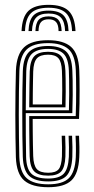

<svg xmlns="http://www.w3.org/2000/svg" viewBox="-20 -775 392 802"><path d="M181.5 7Q113.8 7 81.3 -20.9Q48.8 -48.9 46.3 -118.4Q45.3 -153.8 44.7 -199.9Q44 -246 44 -295.9Q44 -345.7 44.7 -393.5Q45.3 -441.3 46.5 -480Q49.2 -547.6 80.4 -577.3Q111.6 -607 180.7 -607Q245.6 -607 276.9 -579.1Q308.2 -551.1 311.1 -482.1Q311.7 -468.3 312.1 -447.1Q312.5 -425.9 312.5 -399.2Q312.6 -372.4 312.1 -341.7Q311.6 -311 310.1 -278.3H116.5Q116.6 -250.1 116.8 -223.3Q117.1 -196.5 117.5 -171.5Q118 -146.5 118.7 -123.3Q120 -84.7 133.6 -69Q147.3 -53.4 181.5 -53.4Q212.6 -53.4 224.8 -67.9Q236.9 -82.4 238.7 -121.9Q239.4 -137.4 239.1 -159.8Q238.9 -182.1 237.7 -208H252.2Q253.4 -181 253.6 -159.3Q253.9 -137.6 253.2 -121.3Q251.3 -75.9 235.4 -58.6Q219.5 -41.3 181.5 -41.3Q140.2 -41.3 122.8 -59.3Q105.4 -77.3 103.9 -122Q103.4 -143.4 102.9 -172.4Q102.5 -201.4 102.2 -232.5Q102 -263.5 102 -290.3H296.3Q297.4 -320.4 297.8 -348.8Q298.2 -377.3 298.1 -402.5Q298 -427.6 297.6 -447.9Q297.2 -468.2 296.6 -481.8Q293.8 -546 265.3 -570.4Q236.7 -594.9 180.7 -594.9Q117.7 -594.9 90.5 -567.4Q63.3 -539.9 61 -479.3Q59.7 -439.9 59.1 -392.6Q58.5 -345.3 58.5 -296.2Q58.5 -247.2 59.2 -201.5Q59.8 -155.8 60.7 -119.5Q62.9 -56.4 91.5 -30.7Q120.1 -5.1 181.5 -5.1Q241.7 -5.1 267.7 -30.8Q293.8 -56.6 296.6 -119.1Q297.1 -130.3 297.2 -144.7Q297.3 -159.1 296.9 -175.3Q296.5 -191.6 295.6 -208H310.1Q311.3 -185.8 311.7 -161.8Q312.1 -137.7 311.1 -118.5Q308.2 -50.4 278.6 -21.7Q249 7 181.5 7ZM181.5 -17.1Q126.5 -17.1 101.9 -40.2Q77.3 -63.3 75.2 -120.1Q74 -158.4 73.5 -205.6Q73 -252.7 73 -302.1Q73 -351.5 73.6 -397.2Q74.2 -442.9 75.3 -478.1Q77.5 -536.3 102.7 -559.6Q127.9 -582.9 180.7 -582.9Q230.3 -582.9 255 -561Q279.7 -539.1 282.1 -481.2Q282.9 -466.1 283.4 -439.4Q283.9 -412.6 283.7 -377.6Q283.5 -342.7 282.1 -302.4H87.6Q87.5 -250.4 87.8 -209.6Q88.1 -168.9 89 -121.1Q89.8 -71.5 110.3 -50.3Q130.8 -29.2 181.5 -29.2Q226.2 -29.2 245.7 -48.9Q265.2 -68.6 267.6 -120.2Q268.3 -137 268.1 -159.6Q267.8 -182.1 266.6 -208H281.1Q282.3 -183.4 282.6 -160.5Q282.9 -137.6 282.1 -119.7Q279.5 -62.7 257.1 -39.9Q234.7 -17.1 181.5 -17.1ZM87.6 -314.5H267.9Q269 -349.5 269 -382.1Q269.1 -414.6 268.7 -440.4Q268.4 -466.2 267.6 -480.7Q265.5 -531.9 244.6 -551.3Q223.7 -570.8 180.7 -570.8Q135 -570.8 113.3 -550.3Q91.6 -529.8 89.7 -477.5Q88.9 -449.7 88.4 -404.7Q87.9 -359.6 87.6 -314.5ZM102.1 -326.6Q102.3 -348.2 102.5 -373.2Q102.6 -398.3 103.1 -424.7Q103.6 -451.1 104.2 -476.7Q105.9 -522.4 123.6 -540.5Q141.2 -558.7 180.7 -558.7Q218.4 -558.7 234.9 -541.1Q251.4 -523.5 253.2 -479.7Q253.7 -467.7 254.1 -445Q254.6 -422.4 254.5 -392.1Q254.5 -361.8 253.5 -326.6ZM116.8 -338.7H239.1Q239.9 -369.6 240 -397.6Q240 -425.6 239.6 -447Q239.1 -468.4 238.7 -479.3Q237 -517.4 223.7 -532Q210.5 -546.6 180.7 -546.6Q148.1 -546.6 134.1 -531.1Q120 -515.6 118.7 -476.2Q118.3 -455.6 117.8 -433.8Q117.4 -412.1 117.1 -388.5Q116.9 -364.9 116.8 -338.7ZM182.7 -754.8Q240.7 -754.8 266.9 -729.3Q293 -703.7 295.4 -645.1H280.9Q278.9 -697.4 256.1 -720Q233.2 -742.7 182.7 -742.7Q132.1 -742.7 109.3 -720Q86.4 -697.4 84.5 -645.1H70Q72.3 -703.7 98.4 -729.3Q124.6 -754.8 182.7 -754.8ZM182.7 -730.6Q225.7 -730.6 245.3 -710.8Q264.8 -690.9 266.4 -645.1H252Q250.6 -684.3 234.5 -701.4Q218.4 -718.5 182.7 -718.5Q147 -718.5 130.9 -701.4Q114.8 -684.3 113.5 -645.1H99Q100.6 -690.9 120 -710.8Q139.4 -730.6 182.7 -730.6ZM182.7 -706.5Q211.1 -706.5 223.7 -692.3Q236.3 -678.1 237.5 -645.1H224.6Q224.5 -671.4 214.3 -682.9Q204.1 -694.4 182.7 -694.4Q161.6 -694.4 151.4 -682.9Q141.2 -671.4 140.9 -645.1H128Q128.9 -678.1 141.7 -692.3Q154.5 -706.5 182.7 -706.5Z"/></svg>

Font: Big Shoulders Inline Display SC Thin
Style: Regular
Weight: 100
Designer: Patric King
Foundry: XO Type Co
Version: Version 2.002